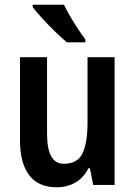

<svg xmlns="http://www.w3.org/2000/svg" viewBox="-20 -786 574 816"><path d="M467 -543V0H376L362 -71H356Q335 -30 300 -10Q265 10 222 10Q143 10 104 -41.5Q65 -93 65 -189V-543H180V-217Q180 -90 251 -90Q310 -90 331 -135Q352 -180 352 -266V-543ZM252 -766Q262 -744 278.5 -716Q295 -688 312.5 -661.5Q330 -635 343 -618V-606H264Q244 -623 215 -651Q186 -679 159.5 -708Q133 -737 119 -756V-766Z"/></svg>

Font: Noto Sans Gurmukhi Condensed SemiBold
Style: Regular
Weight: 600
Width: 3
Designer: Jelle Bosma - Monotype Design Team
Foundry: Monotype Imaging Inc.
Version: Version 2.004; ttfautohint (v1.8.4.7-5d5b)